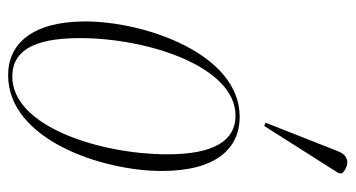

<svg xmlns="http://www.w3.org/2000/svg" viewBox="-216 -628 854 461"><g transform="rotate(90 210.5 -397.0)"><path d="M282 -605 395 -783 396 -792C379 -808 355 -812 343 -783L274 -608ZM160 10C315 10 390 -216 390 -359C390 -492 334 -546 260 -546C109 -546 31 -319 31 -175C31 -49 84 10 160 10ZM163 0C106 0 71 -44 71 -162C71 -327 140 -536 257 -536C317 -536 350 -485 350 -372C350 -215 285 0 163 0Z"/></g></svg>

Font: Noto Serif Display ExtraCondensed ExtraLight
Style: Italic
Weight: 200
Width: 2
Italic angle: -12°
Designer: Monotype Design Team
Foundry: Monotype Imaging Inc.
Version: Version 2.009